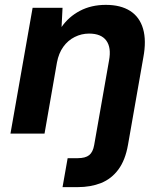

<svg xmlns="http://www.w3.org/2000/svg" viewBox="-20 -549 666 789"><path d="M23 0 114 -517H237L233 -438Q262 -480 308.5 -504.5Q355 -529 415 -529Q476 -529 515 -504Q554 -479 568 -430.5Q582 -382 569 -313L506 46Q495 109 466.5 147.5Q438 186 395.5 203Q353 220 299 220H237L258 101H299Q331 101 346.5 88.5Q362 76 367 47L428 -300Q438 -353 417 -382Q396 -411 346 -411Q315 -411 287 -397Q259 -383 240 -356.5Q221 -330 214 -292L163 0Z"/></svg>

Font: DM Sans 11pt ExtraBold
Style: Italic
Weight: 800
Italic angle: -10°
Version: Version 4.004;gftools[0.9.30]